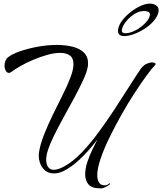

<svg xmlns="http://www.w3.org/2000/svg" viewBox="-20 -926 899 1064"><path d="M538 118Q489 118 470.5 96Q452 74 452 41Q452 9 464 -28Q476 -65 492.5 -98.5Q509 -132 520 -153Q418 -20 332 22Q305 35 280 35Q240 35 217.5 6Q195 -23 195 -62Q195 -67 195 -72Q195 -77 196 -81Q203 -127 224.5 -181Q246 -235 273 -290.5Q300 -346 326.5 -398.5Q353 -451 370 -495.5Q387 -540 387 -570Q387 -605 366.5 -619Q346 -633 313 -633Q281 -633 242 -622Q203 -611 164 -594.5Q125 -578 93.5 -560Q62 -542 44 -528Q37 -522 29 -522Q19 -522 12 -534.5Q5 -547 5 -563Q5 -576 10 -588.5Q15 -601 25 -609Q46 -626 90 -641.5Q134 -657 188.5 -667Q243 -677 295 -677Q342 -677 381 -667.5Q420 -658 444 -635.5Q468 -613 468 -575Q468 -563 465 -549Q459 -521 439 -478Q419 -435 391.5 -384Q364 -333 335 -280.5Q306 -228 282 -180Q258 -132 246 -95Q236 -66 236 -40Q236 -16 246.5 -0.5Q257 15 279 15Q302 15 336 -4Q384 -30 432 -80Q480 -130 526 -192.5Q572 -255 614.5 -320Q657 -385 694 -443.5Q731 -502 759 -543Q774 -564 791.5 -572Q809 -580 822 -580Q834 -580 839.5 -575.5Q845 -571 839 -565Q822 -548 792 -507Q762 -466 725.5 -410Q689 -354 653 -290Q617 -226 586.5 -163.5Q556 -101 537.5 -46.5Q519 8 519 45Q519 67 527 82.5Q535 98 552 100L559 101H562Q574 101 583 92Q585 90 588 90Q590 90 590 92.5Q590 95 585 98Q578 104 564 111Q550 118 538 118ZM669 -726Q653 -726 643.5 -732.5Q634 -739 634 -755Q634 -757 634 -760Q634 -763 635 -766Q640 -791 659.5 -815.5Q679 -840 705.5 -860.5Q732 -881 760 -893.5Q788 -906 810 -906Q834 -906 848.5 -893.5Q863 -881 858 -858Q852 -833 831 -809Q810 -785 781 -766.5Q752 -748 722 -737Q692 -726 669 -726ZM675 -742Q701 -742 730.5 -757.5Q760 -773 783 -796Q806 -819 810 -839Q813 -855 802.5 -860Q792 -865 778 -865Q751 -865 724.5 -848Q698 -831 679 -807.5Q660 -784 656 -764Q655 -761 655 -756Q655 -742 675 -742Z"/></svg>

Font: Arizonia
Style: Regular
Weight: 400
Designer: Robert E. Leuschke
Foundry: Robert E. Leuschke
Version: Version 1.010; ttfautohint (v1.8.4.7-5d5b)